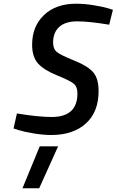

<svg xmlns="http://www.w3.org/2000/svg" viewBox="-20 -716 628 1034"><path d="M194 72H293L191 298H101ZM568 -583Q460 -601 396 -601Q332 -601 299 -571Q266 -541 266 -487Q266 -453 285.5 -436.5Q305 -420 379.5 -390Q454 -360 482.5 -326Q511 -292 511 -226Q511 -113 442.5 -51Q374 11 257 11Q212 11 161 2.5Q110 -6 82 -15L53 -24L71 -105Q186 -86 258 -86Q397 -86 397 -213Q397 -248 378 -264.5Q359 -281 287.5 -310Q216 -339 184.5 -374.5Q153 -410 153 -475Q153 -574 217 -635Q281 -696 389 -696Q434 -696 483.5 -688Q533 -680 560 -672L588 -663Z"/></svg>

Font: Titillium Web
Style: SemiBold Italic
Weight: 600
Italic angle: -13°
Version: Version 1.001;PS 57.000;hotconv 1.0.70;makeotf.lib2.5.55311